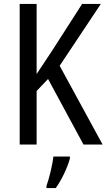

<svg xmlns="http://www.w3.org/2000/svg" viewBox="-20 -734 541 975"><path d="M501 0 283 -400 492 -714H397L241 -471C209 -422 184 -385 166 -358V-714H80V0H166V-272L224 -333L404 0ZM335 71V61H251C247 102 229 175 216 210V221H263C293 180 323 116 335 71Z"/></svg>

Font: Noto Sans Khmer UI Condensed
Style: Regular
Weight: 400
Width: 3
Designer: Danh Hong and the Monotype Design Team
Foundry: Monotype Imaging Inc.
Version: Version 2.002